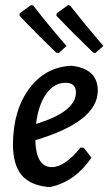

<svg xmlns="http://www.w3.org/2000/svg" viewBox="-20 -729 429 756"><path d="M355 -520 347 -522Q259 -607 202 -667L203 -676L248 -709L256 -707Q315 -632 387 -548ZM211 -520 201 -522Q123 -597 57 -667V-676L102 -709L111 -707Q181 -617 242 -548ZM340 -108Q276 -14 179 7H166Q96 -1 63.5 -41.5Q31 -82 31 -162Q32 -295 95 -380Q158 -465 260 -470L270 -469Q365 -455 365 -372Q365 -250 119 -177Q122 -71 184 -71Q235 -71 297 -148L310 -147ZM238 -403Q193 -403 162 -359.5Q131 -316 122 -241Q279 -289 279 -365Q279 -403 238 -403Z"/></svg>

Font: Alegreya Sans Medium
Style: Italic
Weight: 500
Italic angle: -7°
Designer: Juan Pablo del Peral
Foundry: Huerta Tipografica
Version: Version 2.007